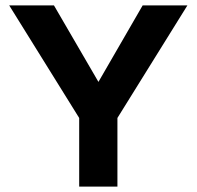

<svg xmlns="http://www.w3.org/2000/svg" viewBox="-20 -688 726 708"><path d="M413 0H272V-253L14 -668H179L343 -386L506 -668H671L413 -253Z"/></svg>

Font: Gantari
Style: Bold
Weight: 700
Designer: Anugrah Pasau
Foundry: Lafontype
Version: Version 1.000